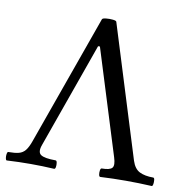

<svg xmlns="http://www.w3.org/2000/svg" viewBox="-78 -749 808 827"><g transform="rotate(10 326.0 -335.5)"><path d="M5 3Q1 3 -0.5 -6Q-2 -15 -0.5 -24.5Q1 -34 5 -34Q34 -34 51 -38.5Q68 -43 79 -56.5Q90 -70 100 -98L303 -667Q305 -672 320 -673.5Q335 -675 350 -673.5Q365 -672 366 -667L545 -91Q556 -57 579 -45.5Q602 -34 639 -34Q644 -34 645 -24.5Q646 -15 644.5 -6Q643 3 639 3Q582 0 526 0Q470 0 414 3Q409 3 407.5 -6Q406 -15 407.5 -24.5Q409 -34 414 -34Q449 -34 459 -45.5Q469 -57 458 -91L315 -550H307L143 -89Q131 -56 147.5 -45Q164 -34 212 -34Q217 -34 218.5 -24.5Q220 -15 218.5 -6Q217 3 212 3Q161 0 109 0Q58 0 5 3Z"/></g></svg>

Font: Junicode
Style: Regular
Weight: 400
Designer: Peter S. Baker
Version: Version 2.100; ttfautohint (v1.8.4)